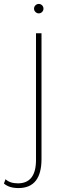

<svg xmlns="http://www.w3.org/2000/svg" viewBox="-65 -681 348 976"><path d="M132 -613Q142 -613 149 -620.2Q156 -627.5 156 -637Q156 -647 149 -654Q142 -661 132 -661Q122.5 -661 115.2 -654Q108 -647 108 -637Q108 -627.5 115.2 -620.2Q122.5 -613 132 -613ZM28.5 275Q146 275 146 127V-512H118V132Q118 251 26 251Q-14.5 251 -37 230L-45 252Q-18.5 275 28.5 275Z"/></svg>

Font: Spartan Thin
Style: Regular
Weight: 100
Designer: Matt Bailey, Mirko Velimirovic
Foundry: Matt Bailey
Version: Version 1.003; ttfautohint (v1.8.3)